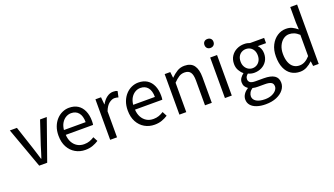

<svg xmlns="http://www.w3.org/2000/svg" viewBox="-82 -1482 4212 2418"><g transform="rotate(-20 2023.5 -273.0)"><path d="M209 0 13 -543H108L210 -234Q223 -194 235.5 -153.5Q248 -113 260 -74H265Q278 -113 290.5 -153.5Q303 -194 315 -234L418 -543H508L316 0Z M826 13Q753 13 694 -21Q635 -55 600.5 -118.5Q566 -182 566 -271Q566 -338 586 -390.5Q606 -443 640.5 -480.5Q675 -518 719 -537.5Q763 -557 809 -557Q879 -557 927 -526Q975 -495 1000.5 -437.5Q1026 -380 1026 -302Q1026 -287 1025 -274Q1024 -261 1022 -250H656Q659 -192 682.5 -149.5Q706 -107 745 -83.5Q784 -60 836 -60Q876 -60 908.5 -71.5Q941 -83 972 -103L1004 -42Q969 -19 925 -3Q881 13 826 13ZM655 -315H946Q946 -397 910.5 -440.5Q875 -484 811 -484Q773 -484 739.5 -464Q706 -444 683.5 -407Q661 -370 655 -315Z M1160 0V-543H1235L1244 -444H1246Q1274 -496 1314.5 -526.5Q1355 -557 1400 -557Q1419 -557 1432.5 -554.5Q1446 -552 1458 -545L1441 -466Q1427 -470 1416 -472.5Q1405 -475 1388 -475Q1355 -475 1317 -446.5Q1279 -418 1252 -349V0Z M1754 13Q1681 13 1622 -21Q1563 -55 1528.5 -118.5Q1494 -182 1494 -271Q1494 -338 1514 -390.5Q1534 -443 1568.5 -480.5Q1603 -518 1647 -537.5Q1691 -557 1737 -557Q1807 -557 1855 -526Q1903 -495 1928.5 -437.5Q1954 -380 1954 -302Q1954 -287 1953 -274Q1952 -261 1950 -250H1584Q1587 -192 1610.5 -149.5Q1634 -107 1673 -83.5Q1712 -60 1764 -60Q1804 -60 1836.5 -71.5Q1869 -83 1900 -103L1932 -42Q1897 -19 1853 -3Q1809 13 1754 13ZM1583 -315H1874Q1874 -397 1838.5 -440.5Q1803 -484 1739 -484Q1701 -484 1667.5 -464Q1634 -444 1611.5 -407Q1589 -370 1583 -315Z M2088 0V-543H2163L2172 -464H2174Q2213 -503 2256.5 -530Q2300 -557 2356 -557Q2442 -557 2482 -502.5Q2522 -448 2522 -344V0H2431V-332Q2431 -409 2406.5 -443Q2382 -477 2328 -477Q2286 -477 2253 -456Q2220 -435 2180 -394V0Z M2698 0V-543H2790V0ZM2744 -655Q2717 -655 2700.5 -671.5Q2684 -688 2684 -716Q2684 -743 2700.5 -759Q2717 -775 2744 -775Q2771 -775 2788 -759Q2805 -743 2805 -716Q2805 -688 2788 -671.5Q2771 -655 2744 -655Z M3156 250Q3090 250 3039 233Q2988 216 2960 183.5Q2932 151 2932 105Q2932 70 2953 37.5Q2974 5 3012 -18V-23Q2991 -36 2977 -58Q2963 -80 2963 -112Q2963 -146 2982.5 -172Q3002 -198 3023 -213V-217Q2996 -238 2974 -276Q2952 -314 2952 -363Q2952 -423 2980 -466.5Q3008 -510 3054.5 -533.5Q3101 -557 3155 -557Q3179 -557 3198.5 -553Q3218 -549 3232 -543H3421V-473H3310Q3330 -454 3342 -425Q3354 -396 3354 -361Q3354 -303 3327.5 -260.5Q3301 -218 3256 -195Q3211 -172 3155 -172Q3136 -172 3114.5 -177Q3093 -182 3075 -191Q3060 -179 3050 -164Q3040 -149 3040 -126Q3040 -101 3060 -84Q3080 -67 3135 -67H3242Q3336 -67 3383.5 -36Q3431 -5 3431 62Q3431 112 3397 155Q3363 198 3301.5 224Q3240 250 3156 250ZM3155 -234Q3187 -234 3213.5 -250Q3240 -266 3255.5 -295Q3271 -324 3271 -363Q3271 -403 3255.5 -431.5Q3240 -460 3214 -475Q3188 -490 3155 -490Q3124 -490 3097.5 -475Q3071 -460 3055.5 -432Q3040 -404 3040 -363Q3040 -324 3056 -295Q3072 -266 3098 -250Q3124 -234 3155 -234ZM3169 187Q3221 187 3259.5 171Q3298 155 3319.5 129.5Q3341 104 3341 77Q3341 38 3313 23Q3285 8 3231 8H3137Q3122 8 3103.5 6.5Q3085 5 3067 0Q3038 20 3025 44.5Q3012 69 3012 92Q3012 135 3053.5 161Q3095 187 3169 187Z M3704 13Q3636 13 3585.5 -20Q3535 -53 3507.5 -116.5Q3480 -180 3480 -271Q3480 -359 3513 -423Q3546 -487 3599.5 -522Q3653 -557 3715 -557Q3763 -557 3797.5 -540.5Q3832 -524 3868 -494L3863 -587V-796H3955V0H3880L3872 -64H3869Q3837 -32 3795 -9.5Q3753 13 3704 13ZM3724 -64Q3762 -64 3796 -82.5Q3830 -101 3863 -138V-423Q3829 -454 3797 -467Q3765 -480 3731 -480Q3688 -480 3652.5 -453.5Q3617 -427 3595.5 -380.5Q3574 -334 3574 -272Q3574 -207 3592 -160Q3610 -113 3643.5 -88.5Q3677 -64 3724 -64Z"/></g></svg>

Font: Noto Sans JP Thin
Style: Regular
Weight: 400
Version: Version 2.004-H2;hotconv 1.0.118;makeotfexe 2.5.65603